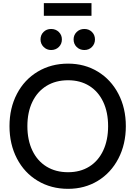

<svg xmlns="http://www.w3.org/2000/svg" viewBox="-20 -1180 855 1213"><path d="M40 -383Q40 -497 87 -587Q134 -677 218.5 -727.5Q303 -778 410 -778Q515 -778 598 -727.5Q681 -677 728 -587Q775 -497 775 -383Q775 -269 728 -178.5Q681 -88 598 -37.5Q515 13 410 13Q303 13 218.5 -37.5Q134 -88 87 -178.5Q40 -269 40 -383ZM410 -92Q487 -92 544 -127.5Q601 -163 632 -229Q663 -295 663 -383Q663 -471 632 -536.5Q601 -602 544 -637.5Q487 -673 410 -673Q332 -673 274 -637.5Q216 -602 184.5 -536.5Q153 -471 153 -383Q153 -295 184.5 -229Q216 -163 274 -127.5Q332 -92 410 -92ZM236 -931Q236 -959 255 -978Q274 -997 303 -997Q332 -997 351.5 -978Q371 -959 371 -931Q371 -902 351.5 -883Q332 -864 303 -864Q275 -864 255.5 -883.5Q236 -903 236 -931ZM513 -997Q542 -997 561 -978Q580 -959 580 -931Q580 -903 561 -883.5Q542 -864 513 -864Q484 -864 464.5 -883Q445 -902 445 -931Q445 -959 464.5 -978Q484 -997 513 -997ZM558 -1160V-1080H257V-1160Z"/></svg>

Font: Application Medium
Style: Regular
Weight: 500
Designer: Wei Huang
Foundry: Wei Huang
Version: Version 0.012